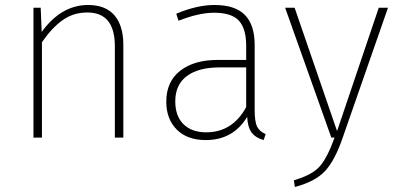

<svg xmlns="http://www.w3.org/2000/svg" viewBox="-20 -551 1594 769"><path d="M333 -531Q403 -531 438.5 -489.5Q474 -448 474 -371V0H440V-366Q440 -501 330 -501Q274 -501 231 -470.5Q188 -440 148 -382V0H114V-520H143L147 -423Q225 -531 333 -531Z M806 -21Q911 -21 966 -122V-281H859Q775 -281 728.5 -246.5Q682 -212 682 -145Q682 -86 715 -53.5Q748 -21 806 -21ZM1000 -371V-111Q1000 -63 1010 -43.5Q1020 -24 1044 -14L1036 10Q1004 1 988 -20Q972 -41 970 -83Q914 10 804 10Q730 10 688 -32Q646 -74 646 -144Q646 -224 701.5 -267.5Q757 -311 852 -311H966V-368Q966 -436 937 -468Q908 -500 837 -500Q777 -500 695 -468L686 -496Q769 -531 839 -531Q922 -531 961 -491Q1000 -451 1000 -371Z M1534 -520 1352 2Q1321 92 1282 134Q1243 176 1161 198L1157 171Q1230 150 1260.5 115.5Q1291 81 1320 0H1307L1122 -520H1160L1330 -26L1497 -520Z"/></svg>

Font: FiraSans
Style: Regular
Weight: 200
Designer: Carrois Corporate & Edenspiekermann AG
Foundry: Carrois Corporate GbR & Edenspiekermann AG
Version: Version 3.106;PS 003.106;hotconv 1.0.70;makeotf.lib2.5.58329